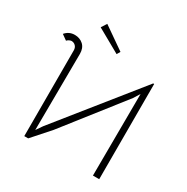

<svg xmlns="http://www.w3.org/2000/svg" viewBox="-190 -1027 1165 1193"><g transform="rotate(30 392.0 -430.0)"><path d="M187 -614 183 -66 214 -111 673 -683H680V0H635L638 -587L610 -542L282 -124L171 1H143V-614Q143 -634 131 -646Q119 -658 102 -658Q96 -658 86.5 -653.5Q77 -649 71 -642L33 -669Q60 -701 101 -701Q138 -701 162.5 -678.5Q187 -656 187 -614ZM216 -822 241 -861 399 -751 385 -727Z"/></g></svg>

Font: Bellota Light
Style: Regular
Weight: 300
Designer: Kemie Guaida
Foundry: Kemie Guaida
Version: Version 4.001